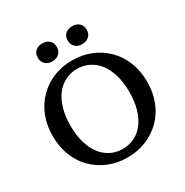

<svg xmlns="http://www.w3.org/2000/svg" viewBox="-205 -1078 1206 1252"><g transform="rotate(-30 398.5 -451.5)"><path d="M398 10Q322 10 257.5 -16.5Q193 -43 144.5 -91Q96 -139 69.5 -206.5Q43 -274 43 -355Q43 -436 69.5 -503Q96 -570 144.5 -618.5Q193 -667 257.5 -693.5Q322 -720 398 -720Q474 -720 539 -693.5Q604 -667 652.5 -618.5Q701 -570 727.5 -503Q754 -436 754 -355Q754 -274 727.5 -206.5Q701 -139 652.5 -91Q604 -43 539 -16.5Q474 10 398 10ZM398 -54Q447 -54 488 -74.5Q529 -95 558.5 -134Q588 -173 604 -229Q620 -285 620 -355Q620 -425 604 -481Q588 -537 558.5 -576Q529 -615 488 -635.5Q447 -656 398 -656Q350 -656 309 -635.5Q268 -615 238.5 -576Q209 -537 193 -481Q177 -425 177 -355Q177 -285 193 -229Q209 -173 238.5 -134Q268 -95 309 -74.5Q350 -54 398 -54ZM357 -846Q357 -815 337 -796.5Q317 -778 285 -778Q254 -778 234 -796.5Q214 -815 214 -846Q214 -878 234 -895.5Q254 -913 285 -913Q317 -913 337 -895.5Q357 -878 357 -846ZM582 -846Q582 -815 562 -796.5Q542 -778 510 -778Q479 -778 459 -796.5Q439 -815 439 -846Q439 -878 459 -895.5Q479 -913 510 -913Q542 -913 562 -895.5Q582 -878 582 -846Z"/></g></svg>

Font: Roboto Serif 36pt Medium
Style: Regular
Weight: 500
Designer: Greg Gazdowicz
Foundry: Commercial Type
Version: Version 1.008